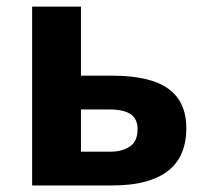

<svg xmlns="http://www.w3.org/2000/svg" viewBox="-20 -566 629 586"><path d="M227.1 -335H323.2Q438.5 -335 493.7 -295.2Q548.8 -255.4 548.8 -173.8Q548.8 -134.3 536.1 -102.1Q523.4 -69.8 496.1 -47.1Q468.8 -24.4 425.8 -12.2Q382.8 0 321.8 0H78.1V-545.9H227.1ZM399.9 -171.9Q399.9 -203.6 378.4 -217.8Q356.9 -231.9 314 -231.9H227.1V-103H315.9Q353 -103 376.5 -118.9Q399.9 -134.8 399.9 -171.9Z"/></svg>

Font: Droid Sans
Style: Bold
Weight: 700
Foundry: Ascender Corporation
Version: Version 1.00 build 112